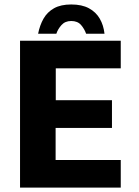

<svg xmlns="http://www.w3.org/2000/svg" viewBox="-20 -852 633 872"><path d="M71 0V-667H528.4V-541.6H233.3V-397H488.5V-271H232.6V-125.4H528.4V0ZM303.5 -831.7Q351.9 -831.7 383.8 -814.5Q415.6 -797.3 433 -767.4Q450.4 -737.5 454.6 -698.8H371.1Q364 -719.7 348.4 -738.2Q332.8 -756.6 303.5 -756.6Q275.6 -756.6 259.2 -738.2Q242.7 -719.7 235.9 -698.8H153.1Q160.7 -737.5 177.7 -767.4Q194.8 -797.3 225.4 -814.5Q256.1 -831.7 303.5 -831.7Z"/></svg>

Font: Maven Pro
Style: Regular
Weight: 400
Designer: Joe Prince
Foundry: Joe Prince
Version: Version 2.103